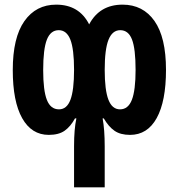

<svg xmlns="http://www.w3.org/2000/svg" viewBox="-20 -571 771 827"><path d="M299 59Q299 -15 309 -61H303Q284 -26 258.5 -8Q233 10 190 10Q116 10 75.5 -62Q35 -134 35 -269Q35 -409 85 -480Q135 -551 222 -551Q321 -551 364 -466Q409 -551 508 -551Q596 -551 645.5 -480.5Q695 -410 695 -270Q695 -135 655 -62.5Q615 10 540 10Q499 10 473.5 -7.5Q448 -25 427 -61H422Q431 -13 431 59V236H299ZM299 -270Q299 -360 283 -400.5Q267 -441 233 -441Q198 -441 182 -400.5Q166 -360 166 -269Q166 -181 182 -140.5Q198 -100 234 -100Q268 -100 283.5 -141.5Q299 -183 299 -270ZM564 -270Q564 -361 548.5 -401Q533 -441 498 -441Q464 -441 447.5 -400Q431 -359 431 -270Q431 -183 447 -141.5Q463 -100 497 -100Q532 -100 548 -141Q564 -182 564 -270Z"/></svg>

Font: Noto Sans Georgian Bold Cond
Style: Regular
Weight: 700
Width: 3
Designer: Monotype Design team
Foundry: Monotype Imaging Inc.
Version: Version 1.000